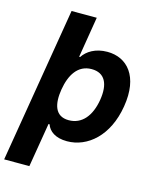

<svg xmlns="http://www.w3.org/2000/svg" viewBox="-153 -817 901 1113"><g transform="rotate(15 297.0 -261.0)"><path d="M398.4 -552.6C326.3 -552.6 277.3 -520.6 252.5 -482.6H246.8L286.9 -727.3H135.7L-19.2 204.5H132.1L176.1 -60H182.5C196 -20.6 235.4 8.9 304.7 8.9C427.6 8.9 543 -88.8 572.8 -272C604 -459.5 517 -552.6 398.4 -552.6ZM429.3 -272.7C413 -174 362.6 -111.5 283 -111.5C199.2 -111.5 182.2 -183.9 196.7 -272.7C211.6 -362.6 253.2 -432.2 335.9 -432.2C416.2 -432.2 445.3 -370.7 429.3 -272.7Z"/></g></svg>

Font: TID UI
Style: Bold Italic
Weight: 700
Italic angle: -9.39999°
Designer: The TID Project Authors
Foundry: Bakken & Bæck
Version: Version 1.001;hotconv 1.0.109;makeotfexe 2.5.65596